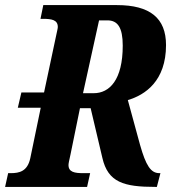

<svg xmlns="http://www.w3.org/2000/svg" viewBox="-30 -734 672 754"><path d="M-10 0H312L324 -54H297C263 -54 239 -58 239 -86C239 -92 241 -101 247 -128L284 -309H326L372 -114C394 -18 456 0 580 0H586L600 -54H596C562 -54 543 -84 520 -165L472 -341C540 -361 622 -416 622 -557C622 -663 559 -714 429 -714H140L129 -660H139C173 -660 197 -656 197 -628C197 -622 194 -612 190 -592L143 -371H54L40 -311H130L89 -113C78 -61 46 -54 12 -54H2ZM296 -368 359 -654H392C432 -654 452 -626 452 -555C452 -420 400 -368 338 -368Z"/></svg>

Font: Noto Serif Condensed Extra
Style: Italic
Weight: 800
Width: 3
Italic angle: -12°
Designer: Monotype Design Team
Foundry: Monotype Imaging Inc.
Version: Version 1.901